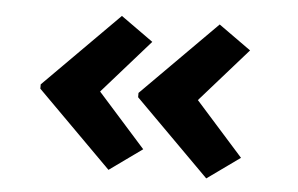

<svg xmlns="http://www.w3.org/2000/svg" viewBox="-40 -548 899 579"><g transform="rotate(5 409.0 -259.0)"><path d="M603 -26 377 -252V-265L603 -492L701 -422L536 -235V-283L702 -97ZM307 -26 81 -252V-265L307 -492L405 -422L240 -235V-283L406 -97Z"/></g></svg>

Font: Lexend Peta
Style: Bold
Weight: 700
Designer: Bonnie Shaver-Troup, Thomas Jockin
Foundry: Lexend
Version: Version 1.007